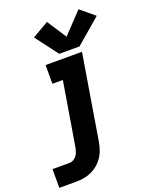

<svg xmlns="http://www.w3.org/2000/svg" viewBox="-223 -876 929 1175"><g transform="rotate(-20 241.5 -288.5)"><path d="M-46 205H65Q95 205 125 198.5Q155 192 182.5 175.5Q210 159 230.5 134.5Q251 110 262 81Q273 52 278 22L369 -530H132V-408H200L132 2Q129 21 122 39Q115 57 99 70Q83 83 65 83H-46ZM234 -566H366L529 -706L438 -782L312 -649L230 -775L123 -713Z"/></g></svg>

Font: Iosevka Sparkle Heavy Oblique
Style: Regular
Weight: 900
Italic angle: -9°
Designer: Belleve Invis
Foundry: Belleve Invis
Version: Version 4.5.0; ttfautohint (v1.8.3)